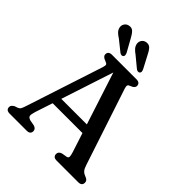

<svg xmlns="http://www.w3.org/2000/svg" viewBox="-248 -1041 1179 1179"><g transform="rotate(45 341.5 -452.0)"><path d="M223 -27Q223 0 191.5 0H43.5Q12 0 12 -27Q12 -43 34 -54.5L52.5 -60.5Q64.5 -65 70 -74.2Q75.5 -83.5 83.5 -109L246 -606.5Q252 -625 249 -632Q246 -639 230 -644.5Q201 -654.5 201 -673Q201 -700 233 -700H444.5Q476.5 -700 476.5 -673Q476.5 -654.5 447 -644Q435 -640 432 -633Q429 -626 434 -610L598.5 -112.5Q606.5 -86.5 616.2 -75Q626 -63.5 643.5 -57Q659 -51 664.8 -44.2Q670.5 -37.5 670.5 -27Q670.5 0 639 0H452Q420 0 420 -27Q420 -47 444 -54.5L479.5 -60.5Q490.5 -63.5 491.2 -73.2Q492 -83 485 -105.5L444 -232H185L147.5 -118Q139 -90.5 140.8 -78.8Q142.5 -67 163 -60.5L199.5 -54Q223 -46.5 223 -27ZM203.5 -288.5H425.5L315 -629ZM389.5 -850 430.5 -772Q434 -763.5 435 -756.5Q436 -749.5 430.5 -744Q425.5 -739 417.8 -739.8Q410 -740.5 403.5 -745.5L334.5 -802.5Q316.5 -815 306 -827.2Q295.5 -839.5 292.5 -855.5Q290 -873 299.5 -886.8Q309 -900.5 327 -903.5Q350 -907 363.5 -891.8Q377 -876.5 389.5 -850ZM244 -850 287 -772.5Q290.5 -764.5 291.8 -757.2Q293 -750 288 -744.5Q277.5 -734 261 -745L191.5 -800.5Q173 -812 161.8 -823.5Q150.5 -835 147 -851Q143.5 -868.5 152.8 -882.8Q162 -897 179.5 -900.5Q202 -905.5 216.2 -890.8Q230.5 -876 244 -850Z"/></g></svg>

Font: Fraunces 72pt S100
Style: Regular
Weight: 400
Version: Version 1.000; ttfautohint (v1.8.3)